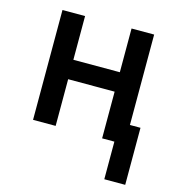

<svg xmlns="http://www.w3.org/2000/svg" viewBox="-105 -610 809 878"><g transform="rotate(15 300.0 -171.0)"><path d="M468 178V0H410V-221H190V0H83V-520H190V-313H410V-520H517V-92H567V178Z"/></g></svg>

Font: Iosevka Aile Semibold
Style: Regular
Weight: 600
Designer: Belleve Invis
Foundry: Belleve Invis
Version: Version 31.1.0; ttfautohint (v1.8.4)